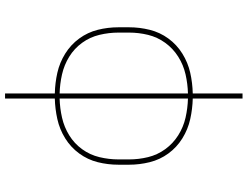

<svg xmlns="http://www.w3.org/2000/svg" viewBox="-130 -645 980 760"><g transform="rotate(-90 360.0 -265.0)"><path d="M350 205H370V8Q412 7 452 -2Q492 -11 527.5 -33Q563 -55 587.5 -88.5Q612 -122 622 -162.5Q632 -203 632 -244V-286Q632 -328 622 -368Q612 -408 587.5 -441.5Q563 -475 527.5 -497Q492 -519 452 -528Q412 -537 370 -538V-735H350V-538Q309 -537 268.5 -528Q228 -519 192.5 -497Q157 -475 132.5 -441.5Q108 -408 98 -368Q88 -328 88 -286V-244Q88 -203 98 -162.5Q108 -122 132.5 -88.5Q157 -55 192.5 -33Q228 -11 268.5 -2Q309 7 350 8ZM350 -11Q312 -12 274.5 -20.5Q237 -29 204.5 -49.5Q172 -70 149.5 -101Q127 -132 118 -169Q109 -206 109 -244V-286Q109 -324 118 -361.5Q127 -399 149.5 -430Q172 -461 204.5 -481Q237 -501 274.5 -509.5Q312 -518 350 -519ZM370 -11V-519Q408 -518 445.5 -509.5Q483 -501 515.5 -481Q548 -461 570.5 -430Q593 -399 602 -361.5Q611 -324 611 -286V-244Q611 -206 602 -169Q593 -132 570.5 -101Q548 -70 515.5 -49.5Q483 -29 445.5 -20.5Q408 -12 370 -11Z"/></g></svg>

Font: Iosevka Sparkle Thin
Style: Regular
Weight: 100
Designer: Belleve Invis
Foundry: Belleve Invis
Version: Version 4.5.0; ttfautohint (v1.8.3)